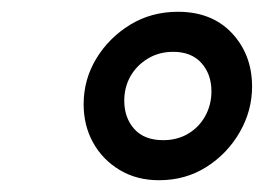

<svg xmlns="http://www.w3.org/2000/svg" viewBox="-20 -755 448 326"><path d="M250 -449Q212 -449 183 -466.5Q154 -484 138 -513Q122 -542 122 -578Q122 -620 143.5 -655.5Q165 -691 201 -713Q237 -735 282 -735Q340 -735 374 -698.5Q408 -662 408 -608Q408 -567 387 -530.5Q366 -494 330.5 -471.5Q295 -449 250 -449ZM257 -517Q281 -517 299.5 -528Q318 -539 328.5 -558Q339 -577 339 -600Q339 -629 322 -648Q305 -667 274 -667Q250 -667 231 -655.5Q212 -644 201.5 -625.5Q191 -607 191 -584Q191 -555 208 -536Q225 -517 257 -517Z"/></svg>

Font: Instrument Sans SemiBold
Style: Italic
Weight: 600
Italic angle: -13°
Designer: Rodrigo Fuenzalida
Foundry: fragTYPE
Version: Version 1.000;gftools[0.9.28]